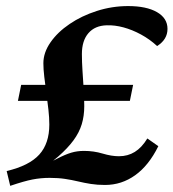

<svg xmlns="http://www.w3.org/2000/svg" viewBox="-20 -602 572 633"><path d="M39.1 -269.5 49.8 -322.3H418.9L408.2 -269.5ZM13.7 10.7 2 -38.1Q76.2 -55.7 109.4 -92.3Q142.6 -128.9 142.6 -191.4Q142.6 -213.9 139.6 -240.7Q136.7 -267.6 132.8 -295.4Q128.9 -323.2 126 -348.6Q123 -374 123 -393.6Q123 -428.7 146.5 -462.4Q169.9 -496.1 209.5 -522.9Q249 -549.8 299.3 -565.9Q349.6 -582 402.3 -582Q462.9 -582 497.6 -562Q532.2 -542 532.2 -506.8Q532.2 -471.7 498 -450.2Q473.6 -472.7 444.8 -488.3Q416 -503.9 387.2 -511.7Q358.4 -519.5 332 -518.6Q293 -517.6 271.5 -492.7Q250 -467.8 250 -423.8Q250 -397.5 252 -367.7Q253.9 -337.9 255.9 -308.1Q257.8 -278.3 257.8 -252Q257.8 -219.7 249.5 -192.4Q241.2 -165 222.2 -139.2Q203.1 -113.3 172.4 -86.4Q141.6 -59.6 96.7 -30.3L99.6 -43.9Q142.6 -65.4 168.9 -79.1Q195.3 -92.8 214.8 -98.6Q234.4 -104.5 256.8 -104.5Q289.1 -104.5 318.4 -95.7Q347.7 -86.9 372.1 -86.9Q401.4 -86.9 424.3 -101.1Q447.3 -115.2 465.8 -145.5L502 -120.1Q470.7 -56.6 425.8 -24.4Q380.9 7.8 326.2 7.8Q300.8 7.8 279.3 4.4Q257.8 1 237.3 -3.9Q216.8 -8.8 194.3 -12.2Q171.9 -15.6 143.6 -15.6Q115.2 -15.6 87.4 -10.3Q59.6 -4.9 13.7 10.7Z"/></svg>

Font: Crimson Pro ExtraLight SemiBold
Style: Italic
Weight: 600
Italic angle: -12°
Version: Version 1.002